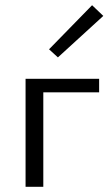

<svg xmlns="http://www.w3.org/2000/svg" viewBox="-20 -716 424 736"><path d="M376 -655 202 -496 168 -527 333 -696ZM360 -414V-362H146V0H78V-414Z"/></svg>

Font: EauTestInfant
Style: Italic
Weight: 400
Italic angle: -12°
Designer: Christian Thalmann (Catharsis Fonts)
Version: Version 0.001;PS 000.001;hotconv 1.0.88;makeotf.lib2.5.64775